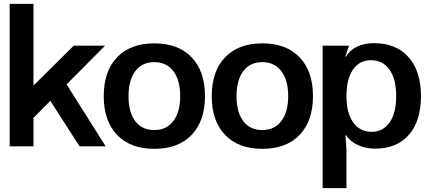

<svg xmlns="http://www.w3.org/2000/svg" viewBox="-20 -756 2215 992"><path d="M153 -736V-316H155L361 -520H523L324 -320L526 0H391L240 -235L153 -147V0H30V-736Z M1039 -259Q1039 -131 970 -59Q901 13 777 13Q654 13 585 -59Q516 -131 516 -259Q516 -388 585 -460Q654 -532 777 -532Q901 -532 970 -460Q1039 -388 1039 -259ZM777 -84Q840 -84 875.5 -130.5Q911 -177 911 -259Q911 -342 875.5 -388.5Q840 -435 777 -435Q714 -435 679 -388.5Q644 -342 644 -259Q644 -176 679 -130Q714 -84 777 -84Z M1597 -259Q1597 -131 1528 -59Q1459 13 1335 13Q1212 13 1143 -59Q1074 -131 1074 -259Q1074 -388 1143 -460Q1212 -532 1335 -532Q1459 -532 1528 -460Q1597 -388 1597 -259ZM1335 -84Q1398 -84 1433.5 -130.5Q1469 -177 1469 -259Q1469 -342 1433.5 -388.5Q1398 -435 1335 -435Q1272 -435 1237 -388.5Q1202 -342 1202 -259Q1202 -176 1237 -130Q1272 -84 1335 -84Z M2155 -259Q2155 -131 2092.5 -59.5Q2030 12 1918 12Q1869 12 1829 -6.5Q1789 -25 1767 -58H1765L1770 15V216H1647V-520H1783L1764 -463H1767Q1786 -496 1824 -514.5Q1862 -533 1912 -533Q2027 -533 2091 -460.5Q2155 -388 2155 -259ZM1900 -75Q1960 -75 1993.5 -124Q2027 -173 2027 -259Q2027 -347 1992.5 -396Q1958 -445 1896 -445Q1837 -445 1803.5 -396Q1770 -347 1770 -259Q1770 -173 1804.5 -124Q1839 -75 1900 -75Z"/></svg>

Font: Non Bureau Medium
Style: Regular
Weight: 500
Designer: Jona Saucedo
Foundry: Non Foundry
Version: Version 1.000; ttfautohint (v1.8.4)